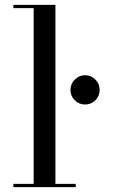

<svg xmlns="http://www.w3.org/2000/svg" viewBox="-20 -770 468 790"><path d="M35 -13.5H118.5V-736.5H35V-750H208V-13.5H291.5V0H35ZM287.5 -357.5Q270 -375 270 -400Q270 -425 287.8 -442.8Q305.5 -460.5 330 -460.5Q354.5 -460.5 372.2 -442.8Q390 -425 390 -400Q390 -375 372.5 -357.5Q355 -340 330 -340Q305 -340 287.5 -357.5Z"/></svg>

Font: Bodoni* 16pt
Style: Regular
Weight: 400
Version: Version 2.3